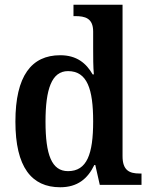

<svg xmlns="http://www.w3.org/2000/svg" viewBox="-20 -780 633 810"><path d="M234 10C307 10 350 -26 378 -84H382L401 0H577V-48H569C526 -48 497 -61 497 -121V-760H290V-712H297C338 -712 373 -704 373 -647V-576C373 -540 373 -497 376 -466H371C344 -513 304 -547 234 -547C113 -547 45 -460 45 -267C45 -75 113 10 234 10ZM267 -58C198 -58 172 -127 172 -267C172 -404 198 -480 267 -480C348 -480 373 -404 373 -268C373 -130 347 -58 267 -58Z"/></svg>

Font: Noto Serif Devanagari SemiCondensed SemiBold
Style: Regular
Weight: 600
Width: 4
Designer: Universal Thirst, Indian Type Foundry and the Monotype Design Team
Foundry: Monotype Imaging Inc.
Version: Version 2.004